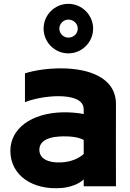

<svg xmlns="http://www.w3.org/2000/svg" viewBox="-20 -906 676 1000"><path d="M465 -757C465 -828 407 -886 336 -886C265 -886 207 -828 207 -757C207 -686 265 -628 336 -628C407 -628 465 -686 465 -757ZM385 -757C385 -731 363 -710 336 -710C311 -710 289 -731 289 -757C289 -783 311 -804 336 -804C363 -804 385 -783 385 -757ZM416 28V64H584C584 -82 583 -222 584 -362C585 -504 439 -550 297 -550C228 -550 160 -540 110 -524V-374C159 -393 226 -405 284 -405C356 -405 416 -387 416 -337V-312C387 -318 344 -322 306 -321C141 -317 34 -235 34 -121C34 8 150 86 303 73C348 69 394 51 416 28ZM416 -177V-104C388 -79 349 -63 298 -60C228 -57 185 -81 185 -126C185 -164 218 -191 289 -195C339 -198 388 -193 416 -177Z"/></svg>

Font: LINE Seed JP_OTF ExtraBold
Style: Regular
Weight: 800
Designer: LY Corporation & Fontrix & Fontworks
Version: Version 1.013